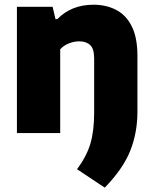

<svg xmlns="http://www.w3.org/2000/svg" viewBox="-20 -578 667 834"><path d="M435 237 314.5 157Q356.5 101 372.8 45.5Q389 -10 389 -89V-323.5Q389 -366 371.8 -382.2Q354.5 -398.5 324.5 -398.5Q302 -398.5 279.2 -389.5Q256.5 -380.5 241.5 -364V0H53.5V-548.5H208.5L221 -495H229Q290 -557.5 386 -557.5Q441 -557.5 484.2 -535.2Q527.5 -513 552.2 -464Q577 -415 577 -334.5V-93.5Q577 -1 545.5 77.5Q514 156 435 237Z"/></svg>

Font: Encode Sans XBd
Style: Regular
Weight: 800
Designer: Multiple Designers
Foundry: Impallari Type
Version: Version 3.002; ttfautohint (v1.8.3) -l 8 -r 50 -G 200 -x 14 